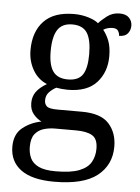

<svg xmlns="http://www.w3.org/2000/svg" viewBox="-56 -611 650 894"><g transform="rotate(5 269.0 -163.5)"><path d="M231 240Q127 240 75 201.5Q23 163 23 94Q23 35 61 5Q99 -25 148 -34Q128 -43 110.5 -63.5Q93 -84 93 -116Q93 -146 108.5 -168Q124 -190 158 -210Q115 -228 91.5 -269.5Q68 -311 68 -361Q68 -447 115 -496.5Q162 -546 256 -546Q292 -546 324 -536Q356 -526 370 -513Q384 -529 409 -548Q434 -567 467 -567Q497 -567 511.5 -551.5Q526 -536 526 -515Q526 -494 513.5 -478.5Q501 -463 473 -463Q473 -474 466.5 -485.5Q460 -497 440 -497Q417 -497 397 -485Q414 -464 425 -435.5Q436 -407 436 -364Q436 -290 391.5 -241Q347 -192 256 -192Q244 -192 228.5 -193.5Q213 -195 203 -197Q184 -187 170 -172Q156 -157 156 -134Q156 -116 167.5 -106Q179 -96 218 -96H331Q420 -96 458 -54Q496 -12 496 53Q496 139 431.5 189.5Q367 240 231 240ZM233 191Q305 191 344 175.5Q383 160 398.5 132.5Q414 105 414 70Q414 24 388 8.5Q362 -7 312 -7H214Q186 -7 161 0.5Q136 8 120 28Q104 48 104 88Q104 117 115 140.5Q126 164 154 177.5Q182 191 233 191ZM253 -240Q302 -240 322 -270Q342 -300 342 -365Q342 -433 321.5 -465Q301 -497 252 -497Q204 -497 183 -464Q162 -431 162 -364Q162 -300 183.5 -270Q205 -240 253 -240Z"/></g></svg>

Font: Noto Serif NP Hmong
Style: Regular
Weight: 400
Designer: Dalton Maag Ltd
Foundry: Dalton Maag Ltd
Version: Version 1.001